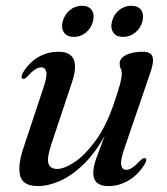

<svg xmlns="http://www.w3.org/2000/svg" viewBox="-20 -636 580 666"><path d="M484 -87Q491.5 -83.5 483 -68.5Q461.5 -32 427.8 -11.2Q394 9.5 356.5 9.5Q303.5 9.5 303.5 -36.5Q303.5 -58 315.5 -91Q327.5 -124 343 -165Q307 -100.5 266 -62.2Q225 -24 185.2 -7.2Q145.5 9.5 113 9.5Q58.5 9.5 49.8 -27Q41 -63.5 62 -125L130 -329.5Q144.5 -372 140.5 -387.2Q136.5 -402.5 123.5 -402.5Q114 -402.5 102.5 -395.5Q91 -388.5 74.5 -370Q64.5 -360 58.5 -363Q50.5 -366.5 59 -383Q79 -417 111 -436.8Q143 -456.5 183 -456.5Q265 -456.5 229.5 -350L159 -138.5Q142 -88 148 -69Q154 -50 178.5 -50Q203 -50 238.8 -73.8Q274.5 -97.5 311.5 -148Q348.5 -198.5 375.5 -278Q391.5 -324.5 397 -346.5Q402.5 -368.5 402.5 -380Q402.5 -391 398.8 -398.2Q395 -405.5 395 -416Q395 -433.5 416.8 -445Q438.5 -456.5 476 -456.5Q504 -456.5 509.2 -438.8Q514.5 -421 501.5 -384L412 -122.5Q397 -79.5 400.5 -63.2Q404 -47 417.5 -47Q427 -47 438.5 -54.2Q450 -61.5 468 -80.5Q478 -90 484 -87ZM236 -508Q212.5 -508 202 -523.2Q191.5 -538.5 197.5 -562Q204 -585.5 222.2 -600.8Q240.5 -616 264.5 -616Q288 -616 298.2 -600.8Q308.5 -585.5 302.5 -562Q296.5 -538.5 278.2 -523.2Q260 -508 236 -508ZM407 -508Q383.5 -508 373 -523.2Q362.5 -538.5 368.5 -562Q374.5 -585.5 393 -600.8Q411.5 -616 435 -616Q459.5 -616 469.8 -600.8Q480 -585.5 474 -562Q468 -538.5 449.5 -523.2Q431 -508 407 -508Z"/></svg>

Font: Fraunces 72pt
Style: Italic
Weight: 400
Italic angle: -16°
Version: Version 1.000;[b76b70a41]